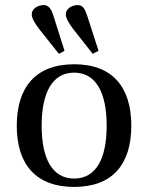

<svg xmlns="http://www.w3.org/2000/svg" viewBox="-20 -725 582 756"><path d="M105 -669C105 -654 116 -635 134 -611L212 -513L234 -525L191 -661C183 -686 174 -705 152 -705C127 -705 105 -689 105 -669ZM239 -669C239 -654 250 -635 268 -611L345 -513L368 -525L324 -661C316 -686 308 -705 286 -705C261 -705 239 -689 239 -669ZM46 -230C46 -78 121 11 272 11C423 11 497 -78 497 -230C497 -382 423 -472 272 -472C121 -472 46 -382 46 -230ZM144 -230C144 -360 186 -439 272 -439C358 -439 400 -360 400 -230C400 -100 358 -22 272 -22C186 -22 144 -100 144 -230Z"/></svg>

Font: erewhon
Style: Regular
Weight: 400
Version: Version 1.0.0